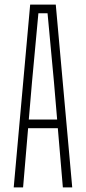

<svg xmlns="http://www.w3.org/2000/svg" viewBox="-20 -820 376 840"><path d="M40 0 112 -800H224L296 0H255L233 -259H103L81 0ZM106 -297H230L216 -462L188 -762H148L120 -461Z"/></svg>

Font: Big Shoulders Text Thin
Style: Regular
Weight: 100
Designer: Patric King
Foundry: XO Type Co
Version: Version 1.000; ttfautohint (v1.8.2)